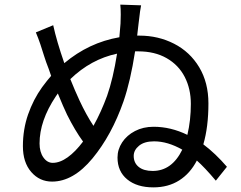

<svg xmlns="http://www.w3.org/2000/svg" viewBox="-20 -800 1040 830"><path d="M881 -353Q881 -251 859 -176Q912 -136 961 -79L913 -19Q865 -76 831 -106Q802 -50 754.5 -20Q707 10 643 10Q572 10 530 -24.5Q488 -59 488 -119Q488 -154 508 -184.5Q528 -215 563.5 -233.5Q599 -252 644 -252Q718 -252 790 -217Q805 -280 805 -351Q805 -416 778.5 -467.5Q752 -519 700.5 -548.5Q649 -578 578 -578H564Q544 -449 514 -362Q463 -216 380 -115.5Q297 -15 205 -15Q151 -15 115 -56.5Q79 -98 79 -168Q79 -241 101.5 -305.5Q124 -370 162 -423Q185 -454 201 -472Q199 -477 191 -501Q178 -534 171 -557Q163 -583 154.5 -608.5Q146 -634 135 -660L210 -691Q225 -622 258 -527Q364 -616 496 -639Q500 -682 501 -698Q502 -713 502 -737Q502 -764 500 -780L590 -777Q585 -752 582 -722L579 -698L573 -646H583Q664 -646 732.5 -611Q801 -576 841 -509.5Q881 -443 881 -353ZM486 -568Q373 -544 284 -458Q304 -408 324 -365Q353 -303 384 -256Q417 -315 443 -386Q469 -460 486 -568ZM151 -180Q151 -143 167.5 -119.5Q184 -96 208 -96Q239 -96 272.5 -120Q306 -144 339 -188Q304 -236 270 -304Q255 -335 230 -396L221 -383Q151 -278 151 -180ZM768 -153Q705 -189 646 -189Q604 -189 581 -170Q558 -151 558 -126Q558 -96 579.5 -78.5Q601 -61 640 -61Q723 -61 768 -153Z"/></svg>

Font: Noto Sans SC
Style: Regular
Weight: 400
Designer: Ryoko NISHIZUKA ____ (kana & ideographs); Paul D. Hunt (Latin, Greek & Cyrillic); Wenlong ZHANG ___ (bopomofo); Sandoll 
Foundry: Adobe Systems Incorporated
Version: Version 1.004